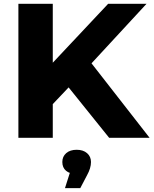

<svg xmlns="http://www.w3.org/2000/svg" viewBox="-20 -720 802 1003"><path d="M228.3 -363.2 544.8 -700H745.3L444.9 -374.9L343.7 -268.9L238.2 -157.6ZM76.1 -700H255.7V0H76.1ZM312.3 -296 431.1 -423.8 761.6 0H550.3ZM361.7 129.9 380.4 188.7Q344.4 188.7 325 172.1Q305.6 155.6 305.6 126.3Q305.6 97.7 325.8 80.1Q346 62.4 380.4 62.4Q414.9 62.4 435.1 80.3Q455.3 98.1 455.3 126.3Q455.3 158.4 434.8 195.2L399.3 262.9H319.4Z"/></svg>

Font: iiserrat Thin
Style: Regular
Weight: 100
Designer: Akira Ohta
Foundry: Akira Ohta
Version: Version 1.200;Glyphs 3.3.1 (3343)